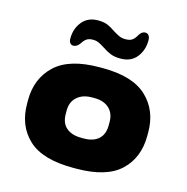

<svg xmlns="http://www.w3.org/2000/svg" viewBox="-101 -758 841 864"><g transform="rotate(15 320.0 -326.0)"><path d="M40 -216V-232Q40 -333 106.5 -395.5Q173 -458 314 -458H328Q468 -458 534 -395.5Q600 -333 600 -232V-216Q600 -113 534.5 -51.5Q469 10 328 10H314Q171 10 105.5 -51.5Q40 -113 40 -216ZM420 -216V-232Q420 -272 395 -295Q370 -318 328 -318H314Q272 -318 246 -295Q220 -272 220 -232V-216Q220 -173 245.5 -151.5Q271 -130 314 -130H328Q371 -130 395.5 -152Q420 -174 420 -216ZM307 -549Q290 -560 278.5 -565Q267 -570 252 -570Q234 -570 223 -562.5Q212 -555 203 -540Q197 -531 189 -526Q181 -521 173 -521Q164 -521 158 -528Q152 -535 152 -549Q152 -595 178.5 -627.5Q205 -660 252 -660Q279 -660 296 -653Q313 -646 333 -632Q351 -621 363 -615.5Q375 -610 393 -610Q412 -610 423 -617.5Q434 -625 442 -640Q454 -662 472 -662Q482 -662 488 -654Q494 -646 494 -631Q494 -586 468 -553Q442 -520 393 -520Q365 -520 346.5 -527.5Q328 -535 307 -549Z"/></g></svg>

Font: Dashboard
Style: Regular
Weight: 400
Designer: jaiki
Version: Version 1.000